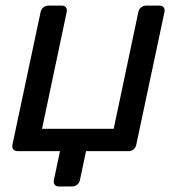

<svg xmlns="http://www.w3.org/2000/svg" viewBox="-20 -540 633 686"><path d="M190.3 126.3Q180.1 126.3 175.3 119.9Q170.5 113.5 172.5 103.3L194.4 0H43Q32.8 0 27.6 -6.4Q22.4 -12.7 24.4 -22.9L125.1 -497.1Q127.1 -507.3 135 -513.6Q143 -520 153.2 -520H200.6Q210.7 -520 215.5 -513.6Q220.3 -507.3 218.3 -497.1L130.2 -79.9H386.2L474.3 -497.1Q476.3 -507.3 484.3 -513.6Q492.3 -520 502.4 -520H549.8Q560 -520 564.8 -513.6Q569.6 -507.3 567.6 -497.1L466.9 -22.9Q464.9 -12.7 457.4 -6.4Q449.8 0 439.6 0H287.4L265.6 103.3Q263.6 113.5 255.6 119.9Q247.6 126.3 237.4 126.3Z"/></svg>

Font: Rubik Light
Style: Italic
Weight: 300
Italic angle: -12°
Designer: Hubert and Fischer
Foundry: Hubert and Fischer
Version: Version 2.300;gftools[0.9.30]